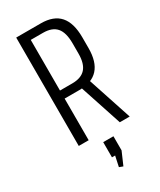

<svg xmlns="http://www.w3.org/2000/svg" viewBox="-229 -775 897 1074"><g transform="rotate(-30 219.5 -238.0)"><path d="M73 -700H232Q314 -700 354 -654.5Q394 -609 394 -516V-447Q394 -358 353.5 -313.5Q313 -269 232 -269H134V-321H216Q274 -321 302 -352Q330 -383 330 -448V-515Q330 -584 302.5 -616Q275 -648 216 -648H123L137 -670V0H73ZM244 -285H308L402 0H338ZM268 50V141L232 224L208 215L233 98L263 148H202V50Z"/></g></svg>

Font: Pathway Extreme Condensed ExtraLight
Style: Regular
Weight: 250
Width: 3
Version: Version 1.001;gftools[0.9.26]